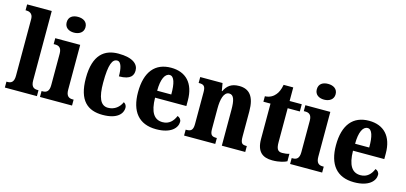

<svg xmlns="http://www.w3.org/2000/svg" viewBox="-67 -1228 3582 1695"><g transform="rotate(15 1724.5 -380.0)"><path d="M16 0H309V-54H299C265 -54 241 -69 241 -126V-760H16V-706H27C44 -706 84 -698 84 -646V-126C84 -69 60 -54 27 -54H16Z M479 -626C526 -626 566 -650 566 -698C566 -748 526 -770 479 -770C431 -770 394 -748 394 -698C394 -650 431 -626 479 -626ZM337 0H630V-54H620C586 -54 561 -69 561 -126V-536H333V-482H348C381 -482 406 -467 406 -414V-127C406 -70 382 -54 347 -54H337Z M911 10C1048 10 1091 -52 1091 -102C1091 -122 1081 -138 1064 -147C1044 -100 1001 -63 941 -63C871 -63 843 -133 843 -267C843 -437 870 -487 913 -487C951 -487 963 -426 963 -356C1073 -356 1092 -401 1092 -444C1092 -500 1042 -549 909 -549C783 -549 685 -482 685 -266C685 -60 775 10 911 10Z M1400 10C1536 10 1589 -53 1589 -107C1589 -130 1573 -146 1554 -152C1534 -103 1499 -65 1439 -65C1362 -65 1322 -124 1320 -257H1606V-308C1606 -466 1524 -549 1390 -549C1245 -549 1162 -453 1162 -265C1162 -91 1240 10 1400 10ZM1451 -321H1322C1322 -427 1351 -484 1394 -484C1434 -484 1452 -423 1451 -321Z M1654 0H1939V-54H1935C1896 -54 1877 -63 1877 -120V-308C1877 -388 1893 -462 1944 -462C1987 -462 1999 -412 1999 -327V0H2213V-54H2209C2170 -54 2155 -63 2155 -125V-356C2155 -491 2105 -549 2012 -549C1938 -549 1902 -516 1878 -466H1874L1862 -536H1658V-482H1662C1701 -482 1721 -473 1721 -417V-123C1721 -63 1698 -54 1659 -54H1654Z M2462 10C2528 10 2574 -6 2594 -17V-85C2576 -79 2552 -76 2529 -76C2487 -76 2475 -102 2475 -161V-470H2586V-536H2475V-660H2387C2379 -615 2364 -584 2347 -565C2330 -544 2299 -521 2253 -520V-470H2318V-148C2318 -31 2372 10 2462 10Z M2765 -626C2812 -626 2852 -650 2852 -698C2852 -748 2812 -770 2765 -770C2717 -770 2680 -748 2680 -698C2680 -650 2717 -626 2765 -626ZM2623 0H2916V-54H2906C2872 -54 2847 -69 2847 -126V-536H2619V-482H2634C2667 -482 2692 -467 2692 -414V-127C2692 -70 2668 -54 2633 -54H2623Z M3209 10C3345 10 3398 -53 3398 -107C3398 -130 3382 -146 3363 -152C3343 -103 3308 -65 3248 -65C3171 -65 3131 -124 3129 -257H3415V-308C3415 -466 3333 -549 3199 -549C3054 -549 2971 -453 2971 -265C2971 -91 3049 10 3209 10ZM3260 -321H3131C3131 -427 3160 -484 3203 -484C3243 -484 3261 -423 3260 -321Z"/></g></svg>

Font: Noto Serif Sinhala Condensed ExtraBold
Style: Regular
Weight: 800
Width: 3
Designer: Jelle Bosma - Monotype Design Team
Foundry: Monotype Imaging Inc.
Version: Version 2.007